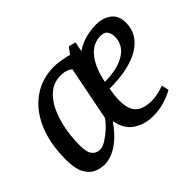

<svg xmlns="http://www.w3.org/2000/svg" viewBox="-113 -731 943 943"><g transform="rotate(-45 359.0 -259.0)"><path d="M153 9Q120 9 93 -4.5Q66 -18 49.5 -51Q33 -84 33 -142Q33 -255 68.5 -337Q104 -419 168 -463.5Q232 -508 315 -508Q332 -508 350 -505.5Q368 -503 384.5 -499.5Q401 -496 412 -493L437 -527L474 -517L464 -466Q482 -479 504.5 -488.5Q527 -498 553.5 -503Q580 -508 607 -508Q654 -508 686 -484Q718 -460 718 -410Q718 -330 644 -284Q570 -238 432 -238Q428 -216 426 -198.5Q424 -181 424 -162Q424 -121 436.5 -96Q449 -71 474.5 -60Q500 -49 539 -49Q556 -49 579 -54Q602 -59 624 -67L632 -29Q601 -12 565.5 -1.5Q530 9 486 9Q430 9 386 -20Q342 -49 330 -114Q297 -67 265 -40Q233 -13 204.5 -2Q176 9 153 9ZM187 -59Q206 -59 230.5 -74.5Q255 -90 278.5 -112Q302 -134 314 -153L370 -435Q358 -444 344 -449Q330 -454 307 -454Q262 -454 229 -428Q196 -402 174.5 -358Q153 -314 142 -259Q131 -204 131 -144Q131 -96 146.5 -77.5Q162 -59 187 -59ZM439 -278Q526 -278 578.5 -310Q631 -342 631 -401Q631 -422 620.5 -437.5Q610 -453 584 -453Q530 -453 493 -407.5Q456 -362 439 -278Z"/></g></svg>

Font: Manuale Medium
Style: Italic
Weight: 500
Italic angle: -11°
Version: Version 1.002